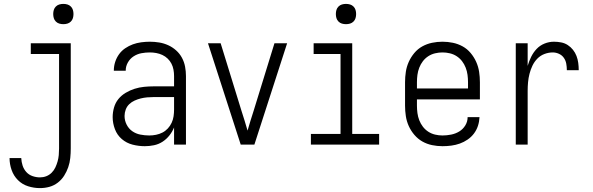

<svg xmlns="http://www.w3.org/2000/svg" viewBox="-20 -742 3040 985"><path d="M185 223Q154 223 124 213.5Q94 204 72 182Q50 160 39.5 130Q29 100 29 69H89Q90 89 96 107.5Q102 126 115 140.5Q128 155 147 161.5Q166 168 185 168Q202 168 217.5 162Q233 156 245 144Q257 132 264 117Q271 102 275.5 86Q280 70 281.5 53.5Q283 37 283 20V-465H138V-520H343V20Q343 44 340.5 68.5Q338 93 330 116Q322 139 309 159.5Q296 180 276.5 195Q257 210 233.5 216.5Q210 223 185 223ZM305 -618Q294 -618 284 -621Q274 -624 266.5 -631.5Q259 -639 256 -649Q253 -659 253 -670Q253 -681 256 -691Q259 -701 266.5 -708.5Q274 -716 284 -719Q294 -722 305 -722Q316 -722 326 -719Q336 -716 343.5 -708.5Q351 -701 354 -691Q357 -681 357 -670Q357 -659 354 -649Q351 -639 343.5 -631.5Q336 -624 326 -621Q316 -618 305 -618Z M723 8Q691 8 660 0Q629 -8 605 -28.5Q581 -49 569.5 -79.5Q558 -110 558 -141Q558 -166 565 -190.5Q572 -215 587.5 -234Q603 -253 625 -266Q647 -279 670.5 -286.5Q694 -294 719 -296.5Q744 -299 768 -299H873V-352Q873 -368 870 -384.5Q867 -401 859.5 -415.5Q852 -430 840 -441.5Q828 -453 813 -460Q798 -467 781.5 -470Q765 -473 749 -473Q727 -473 705.5 -469Q684 -465 665.5 -453Q647 -441 636 -421.5Q625 -402 625 -381V-379H564V-381Q564 -403 571 -424.5Q578 -446 591 -464Q604 -482 622.5 -494.5Q641 -507 661.5 -514.5Q682 -522 704.5 -525Q727 -528 749 -528Q773 -528 797 -524Q821 -520 843 -510Q865 -500 883.5 -483.5Q902 -467 913.5 -445.5Q925 -424 929.5 -400Q934 -376 934 -352V0H873V-88Q864 -66 849 -47Q834 -28 814 -15Q794 -2 770.5 3Q747 8 723 8ZM746 -47Q763 -47 780.5 -50.5Q798 -54 813.5 -62Q829 -70 841 -83Q853 -96 860.5 -112Q868 -128 870.5 -145.5Q873 -163 873 -180V-244H768Q752 -244 735 -242.5Q718 -241 702 -237Q686 -233 670.5 -226Q655 -219 643 -207.5Q631 -196 625 -180Q619 -164 619 -147Q619 -124 629.5 -103Q640 -82 658.5 -69Q677 -56 700 -51.5Q723 -47 746 -47Z M1215 0 1047 -520H1112L1219 -173Q1227 -148 1235 -122.5Q1243 -97 1250 -72Q1257 -97 1265 -122.5Q1273 -148 1281 -173L1388 -520H1453L1285 0Z M1575 0V-55H1727V-465H1589V-520H1787V-55H1925V0ZM1755 -618Q1744 -618 1734 -621Q1724 -624 1716.5 -631.5Q1709 -639 1706 -649Q1703 -659 1703 -670Q1703 -681 1706 -691Q1709 -701 1716.5 -708.5Q1724 -716 1734 -719Q1744 -722 1755 -722Q1766 -722 1776 -719Q1786 -716 1793.5 -708.5Q1801 -701 1804 -691Q1807 -681 1807 -670Q1807 -659 1804 -649Q1801 -639 1793.5 -631.5Q1786 -624 1776 -621Q1766 -618 1755 -618Z M2250 8Q2223 8 2196.5 2.5Q2170 -3 2147 -16Q2124 -29 2106 -50Q2088 -71 2077 -95.5Q2066 -120 2062 -146.5Q2058 -173 2058 -200V-320Q2058 -347 2062 -373.5Q2066 -400 2077 -424.5Q2088 -449 2105.5 -470Q2123 -491 2146.5 -504Q2170 -517 2196.5 -522.5Q2223 -528 2250 -528Q2277 -528 2303.5 -522.5Q2330 -517 2353.5 -504Q2377 -491 2394.5 -470Q2412 -449 2423 -424.5Q2434 -400 2438 -373.5Q2442 -347 2442 -320V-232H2119V-200Q2119 -181 2121.5 -162Q2124 -143 2131 -125Q2138 -107 2149.5 -92Q2161 -77 2177 -66.5Q2193 -56 2212 -51.5Q2231 -47 2250 -47Q2272 -47 2294.5 -51.5Q2317 -56 2336 -67.5Q2355 -79 2367 -98.5Q2379 -118 2379 -141H2440Q2439 -118 2432 -96.5Q2425 -75 2411.5 -57Q2398 -39 2379 -26Q2360 -13 2339 -5.5Q2318 2 2295.5 5Q2273 8 2250 8ZM2119 -288H2381V-320Q2381 -339 2378.5 -358Q2376 -377 2369 -395Q2362 -413 2350.5 -428Q2339 -443 2323 -453.5Q2307 -464 2288 -468.5Q2269 -473 2250 -473Q2231 -473 2212 -468.5Q2193 -464 2177 -453.5Q2161 -443 2149.5 -428Q2138 -413 2131 -395Q2124 -377 2121.5 -358Q2119 -339 2119 -320Z M2626 0V-520H2687V-404Q2694 -428 2705 -450.5Q2716 -473 2733 -491Q2750 -509 2773.5 -518.5Q2797 -528 2822 -528Q2840 -528 2858.5 -524.5Q2877 -521 2892.5 -511Q2908 -501 2919.5 -486.5Q2931 -472 2937.5 -455Q2944 -438 2946.5 -419.5Q2949 -401 2949 -382H2888Q2888 -399 2885 -415.5Q2882 -432 2872.5 -445.5Q2863 -459 2847.5 -466Q2832 -473 2816 -473Q2794 -473 2773 -465Q2752 -457 2736.5 -441Q2721 -425 2711.5 -405Q2702 -385 2696.5 -363.5Q2691 -342 2689 -320Q2687 -298 2687 -276V0Z"/></svg>

Font: Iosevka Fixed Light
Style: Regular
Weight: 300
Monospace: yes
Designer: Belleve Invis
Foundry: Belleve Invis
Version: Version 32.3.0